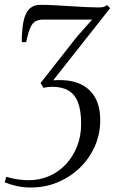

<svg xmlns="http://www.w3.org/2000/svg" viewBox="-43 -544 505 814"><path d="M87.5 251Q56.5 251 28.2 244.8Q0 238.5 -23 229L-16.5 205.5Q8.5 213 32.2 216.5Q56 220 78 220Q125.5 220 166 202.2Q206.5 184.5 236.8 152Q267 119.5 284 76Q301 32.5 301 -19Q301 -74 288 -108.8Q275 -143.5 247.8 -159.8Q220.5 -176 178 -176Q169.5 -176 160.5 -175Q151.5 -174 141.5 -171.5L129 -192L282.5 -387.5L347.5 -461Q329.5 -461 300.2 -461Q271 -461 239.5 -461Q208 -461 181.2 -461Q154.5 -461 141 -461Q121 -461 107.8 -454Q94.5 -447 85.5 -426.8Q76.5 -406.5 68 -365.5H49.5Q49 -379.5 50 -396.8Q51 -414 53 -431Q57 -463 66.2 -483.5Q75.5 -504 91 -513.8Q106.5 -523.5 128.5 -523.5Q154.5 -523.5 187.5 -521.8Q220.5 -520 255 -517.8Q289.5 -515.5 320.5 -514Q351.5 -512.5 373 -512.5Q387 -512.5 394.8 -514.2Q402.5 -516 410.5 -522.5L424 -509.5L182.5 -203.5Q189 -204 196 -204.2Q203 -204.5 209.5 -204.5Q266.5 -204.5 304.8 -184.2Q343 -164 362.5 -126.2Q382 -88.5 382 -34.5Q382 23.5 359.5 75Q337 126.5 296.8 166Q256.5 205.5 203 228.2Q149.5 251 87.5 251Z"/></svg>

Font: Merriweather 120pt Light
Style: Italic
Weight: 300
Italic angle: -7.8°
Version: Version 2.101